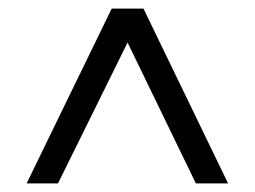

<svg xmlns="http://www.w3.org/2000/svg" viewBox="-20 -730 593 447"><path d="M115 -303 277 -631 436 -303H511L314 -710H240L42 -303Z"/></svg>

Font: Raleway Med
Style: Regular
Weight: 500
Designer: Matt McInerney, Pablo Impallari, Rodrigo Fuenzalida
Foundry: Matt McInerney, Pablo Impallari, Rodrigo Fuenzalida
Version: Version 3.00 July 28, 2015